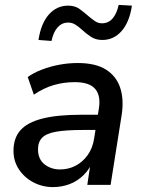

<svg xmlns="http://www.w3.org/2000/svg" viewBox="-20 -754 577 783"><path d="M196 9Q153 9 116 -10.5Q79 -30 57 -63.5Q35 -97 35 -139Q35 -191 63.5 -223Q92 -255 153 -270.5Q214 -286 310 -286H390L381 -224H319Q250 -224 209.5 -217Q169 -210 152 -192.5Q135 -175 135 -145Q135 -105 161.5 -84Q188 -63 225 -63Q259 -63 288 -78Q317 -93 337.5 -121.5Q358 -150 364 -190L383 -310Q392 -363 368.5 -391Q345 -419 285 -419Q240 -419 199 -407Q158 -395 118 -368L93 -440Q117 -457 150.5 -470Q184 -483 221.5 -490Q259 -497 297 -497Q370 -497 412.5 -470Q455 -443 470.5 -395Q486 -347 476 -284L431 0H336L352 -107H362Q349 -68 322.5 -41.5Q296 -15 263.5 -3Q231 9 196 9ZM190 -587 137 -591Q147 -658 179 -694.5Q211 -731 258 -731Q286 -731 305 -717Q324 -703 341 -688Q354 -677 367 -668Q380 -659 396 -659Q422 -659 439 -678.5Q456 -698 464 -734L518 -731Q508 -664 476 -627.5Q444 -591 397 -591Q370 -591 350 -604.5Q330 -618 314 -633Q301 -645 287.5 -653.5Q274 -662 258 -662Q233 -662 215.5 -643Q198 -624 190 -587Z"/></svg>

Font: Nunito Sans 12pt SemiBold
Style: Italic
Weight: 600
Italic angle: -9°
Designer: Vernon Adams
Foundry: Vernon Adams
Version: Version 3.101;gftools[0.9.27]